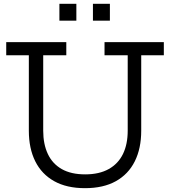

<svg xmlns="http://www.w3.org/2000/svg" viewBox="-20 -972 888 1002"><path d="M525.5 -752H835V-683.5H717V-290Q717 -197.5 683.5 -130.2Q650 -63 584.8 -26.5Q519.5 10 423.5 10Q328 10 262.8 -26.5Q197.5 -63 164 -130.2Q130.5 -197.5 130.5 -290V-683.5H12.5V-752H326V-683.5H205.5V-290Q205.5 -219.5 229.8 -168.2Q254 -117 302.5 -89.5Q351 -62 424.5 -62Q498 -62 547.5 -89.8Q597 -117.5 621.8 -168.5Q646.5 -219.5 646.5 -290V-683.5H525.5ZM290 -952H378.5V-864H290ZM465 -952H553.5V-864H465Z"/></svg>

Font: Hepta Slab
Style: Regular
Weight: 400
Designer: Michael LaGattuta
Foundry: Michael LaGattuta
Version: Version 1.100